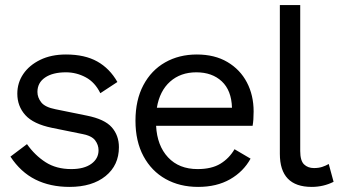

<svg xmlns="http://www.w3.org/2000/svg" viewBox="-20 -724 1330 754"><path d="M253 10Q177 10 119 -19Q61 -48 21 -109L86 -158Q117 -114 159 -87Q201 -60 260 -60Q310 -60 338.5 -80.5Q367 -101 367 -134Q367 -155 353.5 -173Q340 -191 302 -198L184 -222Q111 -237 79.5 -272Q48 -307 48 -356Q48 -399 71.5 -433.5Q95 -468 138 -489Q181 -510 239 -510Q313 -510 362 -482.5Q411 -455 441 -402L374 -358Q353 -401 316.5 -420.5Q280 -440 239 -440Q187 -440 157 -419.5Q127 -399 127 -363Q127 -341 142 -322Q157 -303 198 -295L321 -270Q391 -256 419 -224Q447 -192 447 -146Q447 -75 394.5 -32.5Q342 10 253 10Z M758 10Q686 10 630.5 -21Q575 -52 543.5 -110.5Q512 -169 512 -250Q512 -331 543 -389.5Q574 -448 628.5 -479Q683 -510 753 -510Q823 -510 873 -480.5Q923 -451 949.5 -400.5Q976 -350 976 -286Q976 -269 975 -255Q974 -241 972 -230H593Q597 -152 640 -106Q683 -60 756 -60Q811 -60 845.5 -81Q880 -102 901 -138L964 -101Q936 -50 883.5 -20Q831 10 758 10ZM596 -301H891Q889 -369 851 -404.5Q813 -440 751 -440Q689 -440 648 -403.5Q607 -367 596 -301Z M1159 -704V-131Q1159 -93 1174 -78.5Q1189 -64 1213 -64Q1231 -64 1245 -68.5Q1259 -73 1271 -80L1290 -10Q1250 10 1204 10Q1079 10 1079 -120V-704Z"/></svg>

Font: Prodigy Sans
Style: Regular
Weight: 400
Designer: Wei Huang
Foundry: Wei Huang
Version: Version 1.003; ttfautohint (v1.8.3)